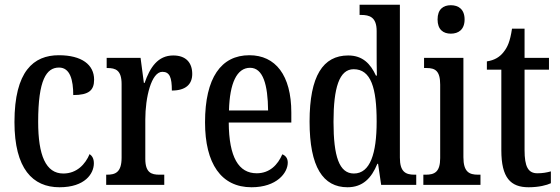

<svg xmlns="http://www.w3.org/2000/svg" viewBox="-20 -780 2362 810"><path d="M231 10C339 10 376 -48 376 -91C376 -111 369 -122 358 -130C340 -87 304 -48 247 -48C173 -48 141 -125 141 -266C141 -444 176 -495 229 -495C276 -495 289 -442 289 -379C355 -379 377 -399 377 -444C377 -507 325 -547 228 -547C122 -547 41 -480 41 -265C41 -68 118 10 231 10Z M428 0H673V-43H653C619 -43 593 -51 593 -110V-276C593 -368 618 -477 665 -477C696 -477 705 -453 705 -398C763 -398 791 -424 791 -468C791 -515 765 -546 711 -546C646 -546 613 -496 590 -430H587L573 -536H430V-493H433C468 -493 493 -484 493 -425V-115C493 -52 466 -43 431 -43H428Z M1041 10C1148 10 1194 -51 1194 -94C1194 -113 1184 -124 1171 -129C1152 -85 1118 -49 1063 -49C987 -49 946 -116 945 -263H1209V-305C1209 -463 1142 -547 1032 -547C913 -547 845 -452 845 -264C845 -90 913 10 1041 10ZM1111 -314H946C949 -429 979 -494 1035 -494C1090 -494 1110 -422 1111 -314Z M1446 10C1510 10 1547 -28 1572 -89H1575L1588 0H1736V-43H1729C1691 -43 1667 -55 1667 -115V-760H1497V-717H1503C1539 -717 1569 -708 1569 -649V-567C1569 -530 1569 -492 1570 -461H1566C1543 -511 1510 -546 1449 -546C1343 -546 1286 -460 1286 -267C1286 -75 1343 10 1446 10ZM1473 -48C1411 -48 1387 -120 1387 -266C1387 -409 1411 -488 1472 -488C1545 -488 1569 -409 1569 -267C1569 -133 1542 -48 1473 -48Z M1882 -638C1914 -638 1940 -655 1940 -698C1940 -741 1914 -758 1882 -758C1850 -758 1826 -741 1826 -698C1826 -655 1850 -638 1882 -638ZM1766 0H2007V-43H1997C1959 -43 1935 -55 1935 -117V-536H1769V-493H1780C1816 -493 1837 -481 1837 -423V-113C1837 -54 1813 -43 1776 -43H1766Z M2210 10C2254 10 2287 1 2304 -7V-57C2286 -52 2269 -49 2247 -49C2208 -49 2193 -77 2193 -147V-486H2296V-536H2193V-659H2140C2132 -605 2121 -581 2105 -561C2089 -540 2067 -526 2034 -521V-486H2095V-146C2095 -30 2134 10 2210 10Z"/></svg>

Font: Noto Serif Armenian ExtraCondensed Medium
Style: Regular
Weight: 500
Width: 2
Designer: Monotype Design Team
Foundry: Monotype Imaging Inc.
Version: Version 2.008